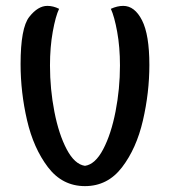

<svg xmlns="http://www.w3.org/2000/svg" viewBox="-20 -633 578 653"><path d="M50 -415Q50 -538 79.5 -575.5Q109 -613 141 -613Q161 -613 181 -603Q169 -578 159.5 -525.5Q150 -473 150 -410Q150 -330 165 -253Q180 -176 207 -125Q234 -74 269 -69Q304 -74 331 -125.5Q358 -177 373 -254Q388 -331 388 -410Q388 -473 378.5 -525Q369 -577 357 -603Q379 -613 399 -613Q438 -613 463 -564Q488 -515 488 -412Q488 -318 466 -223Q444 -128 395 -64Q346 0 269 0Q192 0 143 -64.5Q94 -129 72 -224Q50 -319 50 -415Z"/></svg>

Font: El Messiri Medium
Style: Regular
Weight: 500
Designer: Mohamed Gaber
Foundry: Kief Type Foundry
Version: Version 2.007